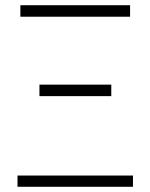

<svg xmlns="http://www.w3.org/2000/svg" viewBox="-20 -718 574 735"><path d="M489 -3H47V-46H489ZM478 -654H58V-698H478ZM406 -350H131V-394H406Z"/></svg>

Font: LXGW 975 Gothic SC 200W
Style: Regular
Weight: 200
Version: Version 2.01;February 25, 2021